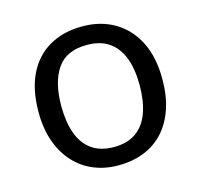

<svg xmlns="http://www.w3.org/2000/svg" viewBox="-86 -639 777 743"><g transform="rotate(-15 302.5 -268.0)"><path d="M551 -269Q551 -202 533.5 -150.5Q516 -99 483.5 -63Q451 -27 404.5 -8.5Q358 10 301 10Q248 10 203 -8.5Q158 -27 125 -63Q92 -99 73.5 -150.5Q55 -202 55 -269Q55 -358 85 -419.5Q115 -481 171 -513.5Q227 -546 304 -546Q377 -546 432.5 -513.5Q488 -481 519.5 -419.5Q551 -358 551 -269ZM146 -269Q146 -206 162.5 -159.5Q179 -113 214 -88Q249 -63 303 -63Q357 -63 392 -88Q427 -113 443.5 -159.5Q460 -206 460 -269Q460 -333 443 -378Q426 -423 391.5 -447.5Q357 -472 302 -472Q220 -472 183 -418Q146 -364 146 -269Z"/></g></svg>

Font: hexutelugu05
Style: Book
Weight: 400
Designer: Jelle Bosma - Monotype Design Team
Foundry: Monotype Imaging Inc.
Version: Version 2.003